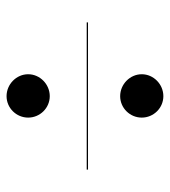

<svg xmlns="http://www.w3.org/2000/svg" viewBox="15 -677 530 600"><g transform="rotate(90 280.0 -377.0)"><path d="M212 -555C212 -518 243.5 -487.5 280.5 -487.5C317.5 -487.5 347.5 -518 347.5 -555C347.5 -592 317.5 -622.5 280.5 -622.5C243.5 -622.5 212 -592 212 -555ZM50 -387V-383H510V-387ZM212 -200C212 -163 243.5 -132.5 280.5 -132.5C317.5 -132.5 347.5 -163 347.5 -200C347.5 -237 317.5 -267.5 280.5 -267.5C243.5 -267.5 212 -237 212 -200Z"/></g></svg>

Font: Bodoni* 48pt Medium
Style: Italic
Weight: 500
Italic angle: -13°
Version: Version 2.3